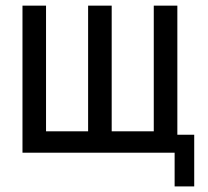

<svg xmlns="http://www.w3.org/2000/svg" viewBox="-20 -544 742 684"><path d="M602.1 0H60.1V-523.9H144V-76.2H293.9V-523.9H377.9V-76.2H527.8V-523.9H611.8V-64H671.9V120.1H602.1Z"/></svg>

Font: Miedinger*
Style: Book
Weight: 400
Version: Version 001.000